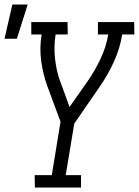

<svg xmlns="http://www.w3.org/2000/svg" viewBox="-58 -833 617 853"><path d="M97 0 96 -55H172L211 -292L152 -451Q133 -504 125 -562Q117 -620 127 -680H81V-735H242L243 -680H189Q181 -628 186 -577.5Q191 -527 206 -480L207 -479Q208 -477 208.5 -474.5Q209 -472 210 -470L251 -358L334 -476Q366 -523 390 -574.5Q414 -626 423 -680H377V-735H538L539 -680H485Q475 -618 448 -558.5Q421 -499 383 -445L272 -284L234 -55H302V0ZM-38 -661 -3 -813H65L17 -661Z"/></svg>

Font: Iosevka Curly Slab Light
Style: Italic
Weight: 300
Italic angle: -9°
Monospace: yes
Designer: Belleve Invis
Foundry: Belleve Invis
Version: Version 22.1.2; ttfautohint (v1.8.4)